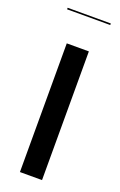

<svg xmlns="http://www.w3.org/2000/svg" viewBox="-126 -655 434 694"><g transform="rotate(20 91.5 -308.5)"><path d="M174 -617H8V-611H174ZM49 -495V0H134V-495Z"/></g></svg>

Font: Moniqa SemBd Display
Style: Regular
Weight: 600
Designer: Rajesh Rajput
Foundry: Rajesh Rajput
Version: Version 1.000